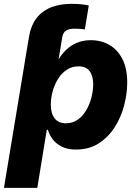

<svg xmlns="http://www.w3.org/2000/svg" viewBox="-44 -753 697 978"><path d="M82 -435.5 99.6 -541 104 -566.4Q117.7 -648.9 172.6 -691.2Q227.5 -733.4 322.8 -733.4Q348.1 -733.4 369.9 -731.2Q391.6 -729 408.2 -725.1L388.2 -603.5Q376.5 -605 363.3 -606Q350.1 -606.9 336.9 -606.9Q307.1 -606.9 292.5 -597.4Q277.8 -587.9 273.4 -564.9L269.5 -541L252 -435.5ZM-23.9 204.1 99.6 -541H267.6L251.5 -451.7H255.4Q270.5 -477.5 293.5 -499.5Q316.4 -521.5 347.7 -534.9Q378.9 -548.3 418.5 -548.3Q471.2 -548.3 512.9 -524.4Q554.7 -500.5 579.3 -452.6Q604 -404.8 604 -333.5Q604 -276.4 588.4 -216.3Q572.8 -156.2 540.5 -105.5Q508.3 -54.7 459.2 -22.9Q410.2 8.8 342.8 8.8Q300.3 8.8 271 -5.9Q241.7 -20.5 224.4 -43.5Q207 -66.4 200.2 -91.8H194.3L146 204.1ZM291 -125Q327.6 -125 354 -144.8Q380.4 -164.6 397.5 -195.3Q414.6 -226.1 422.6 -260.3Q430.7 -294.4 430.7 -323.7Q430.7 -366.7 412.4 -390.9Q394 -415 356.4 -415Q321.8 -415 295.4 -397.2Q269 -379.4 251 -350.1Q232.9 -320.8 223.9 -286.4Q214.8 -252 214.8 -219.2Q214.8 -175.3 234.4 -150.1Q253.9 -125 291 -125Z"/></svg>

Font: Inter 17pt ExtraBold
Style: Italic
Weight: 800
Italic angle: -9.3988°
Version: Version 4.001;git-66647c0bb